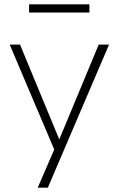

<svg xmlns="http://www.w3.org/2000/svg" viewBox="-20 -691 550 891"><path d="M155 180 236 -7V13L25 -484H73L267 -15H243L438 -484H486L202 180ZM115 -633V-671H395V-633Z"/></svg>

Font: Nunito Sans 12pt ExtraLight
Style: Regular
Weight: 200
Designer: Vernon Adams
Foundry: Vernon Adams
Version: Version 3.101;gftools[0.9.27]